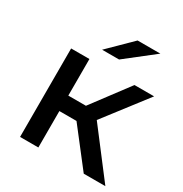

<svg xmlns="http://www.w3.org/2000/svg" viewBox="-172 -870 951 1000"><g transform="rotate(30 303.5 -370.5)"><path d="M470 -532 305 -312H199V-532H89V0H199V-219H302L472 0H602L391 -276L588 -532ZM334 -607 505 -741H368L232 -607Z"/></g></svg>

Font: Montserrat-Alt1 SemBd
Style: Regular
Weight: 600
Designer: Differentunic
Foundry: Differentunic
Version: Version 7.222